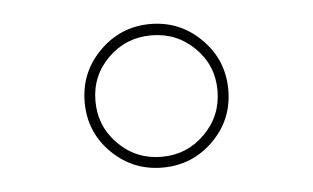

<svg xmlns="http://www.w3.org/2000/svg" viewBox="-32 -783 564 346"><g transform="rotate(-5 250.0 -610.0)"><path d="M328.1 -688Q295.9 -719.7 250 -719.7Q204.1 -719.7 171.9 -688Q139.6 -656.2 139.6 -610.4Q139.6 -564.5 171.9 -532.2Q204.1 -500 250 -500Q295.9 -500 328.1 -532.2Q360.4 -564.5 360.4 -610.4Q360.4 -656.2 328.1 -688ZM341.8 -518.1Q303.7 -480.5 250 -480.5Q196.3 -480.5 158.2 -518.1Q120.1 -555.7 120.1 -609.9Q120.1 -664.1 158.2 -702.1Q196.3 -740.2 250 -740.2Q303.7 -740.2 341.8 -702.1Q379.9 -664.1 379.9 -609.9Q379.9 -555.7 341.8 -518.1Z"/></g></svg>

Font: Rounded-X Mgen+ 1m thin
Style: Regular
Weight: 100
Designer: [Source Han Sans]
Ryoko NISHIZUKA  (kana & ideographs); Paul D. Hunt (Latin, Greek & Cyrillic); Wenlong ZHANG  (bopomofo
Version: Version 1.059.20150602